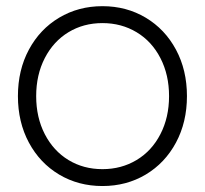

<svg xmlns="http://www.w3.org/2000/svg" viewBox="-20 -607 673 631"><path d="M38.9 -291.1Q38.9 -376.7 75 -443.9Q111.1 -511.1 174.4 -548.9Q237.8 -586.7 316.7 -586.7Q395.6 -586.7 458.9 -548.9Q522.2 -511.1 558.3 -443.9Q594.4 -376.7 594.4 -291.1Q594.4 -205.6 558.3 -138.3Q522.2 -71.1 458.9 -33.3Q395.6 4.4 316.7 4.4Q237.8 4.4 174.4 -33.3Q111.1 -71.1 75 -138.3Q38.9 -205.6 38.9 -291.1ZM535.6 -291.1Q535.6 -361.1 507.2 -416.1Q478.9 -471.1 428.9 -501.1Q378.9 -531.1 316.7 -531.1Q254.4 -531.1 205 -501.1Q155.6 -471.1 127.2 -416.1Q98.9 -361.1 98.9 -291.1Q98.9 -221.1 127.2 -166.1Q155.6 -111.1 205 -81.1Q254.4 -51.1 316.7 -51.1Q378.9 -51.1 428.9 -81.1Q478.9 -111.1 507.2 -166.1Q535.6 -221.1 535.6 -291.1Z"/></svg>

Font: Paperlogy 3 Light
Style: Regular
Weight: 300
Designer: redesigned by Lee Juim, glyphs from Gmarket Sans & Montserrat
Foundry: PT&
Version: Version 1.001